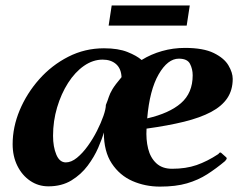

<svg xmlns="http://www.w3.org/2000/svg" viewBox="-20 -671 896 705"><path d="M157.7 13.2Q120.6 13.2 90.8 -7.1Q61 -27.3 43.7 -62.3Q26.4 -97.2 26.4 -141.6Q26.4 -204.1 52.2 -266.1Q78.1 -328.1 124 -379.9Q169.9 -431.6 230.7 -462.6Q291.5 -493.7 361.8 -493.7Q414.1 -493.7 448.2 -480Q482.4 -466.3 500 -450.7Q534.7 -472.2 575.2 -483.6Q615.7 -495.1 659.2 -495.1Q726.6 -495.1 764.9 -476.3Q803.2 -457.5 818.8 -430.9Q834.5 -404.3 834.5 -381.3Q834.5 -340.3 814.5 -310.5Q794.4 -280.8 754.9 -259.8Q715.3 -238.8 656 -224.1Q596.7 -209.5 518.1 -198.7Q515.6 -158.7 523.9 -125.2Q532.2 -91.8 554 -71.5Q575.7 -51.3 611.8 -51.3Q662.6 -51.3 701.9 -64.9Q741.2 -78.6 781.2 -105Q783.7 -107.9 786.1 -110.1Q788.6 -112.3 792 -109.9L810.1 -93.8Q812.5 -91.8 812.5 -89.4Q812.5 -86.9 810.3 -84.7Q808.1 -82.5 807.1 -80.1Q773.9 -52.2 740.7 -31Q707.5 -9.8 666.5 2.2Q625.5 14.2 567.4 14.2Q513.2 14.2 466.3 -6.3Q419.4 -26.9 390.4 -70.8Q361.3 -114.7 361.3 -184.6Q355 -161.6 340.6 -128.4Q326.2 -95.2 302 -62.7Q277.8 -30.3 242.2 -8.5Q206.5 13.2 157.7 13.2ZM520.5 -236.3Q601.6 -254.9 644.5 -292.2Q687.5 -329.6 687.5 -394.5Q687.5 -417.5 677.7 -436.5Q668 -455.6 636.7 -455.6Q595.7 -455.6 562.5 -397.9Q529.3 -340.3 520.5 -236.3ZM221.7 -74.7Q241.7 -74.7 262.5 -91.6Q283.2 -108.4 302.2 -134.8Q321.3 -161.1 336.2 -190.7Q351.1 -220.2 359.9 -245.6Q368.7 -271 368.7 -285.6Q375.5 -302.2 379.4 -314.7Q383.3 -327.1 392.8 -343.3Q402.3 -359.4 426.3 -387.7Q424.8 -419.4 406 -435.8Q387.2 -452.1 356.9 -452.1Q321.3 -452.1 288.3 -429.2Q255.4 -406.2 230 -366.5Q204.6 -326.7 189.7 -276.6Q174.8 -226.6 174.8 -172.4Q174.8 -131.8 186.8 -103.3Q198.7 -74.7 221.7 -74.7ZM378.9 -577.1 390.1 -650.9H676.8L665.5 -577.1Z"/></svg>

Font: Gelasio
Style: Bold Italic
Weight: 700
Italic angle: -8.5°
Designer: Eben Sorkin
Foundry: Eben Sorkin
Version: Version 1.008